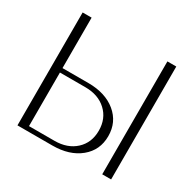

<svg xmlns="http://www.w3.org/2000/svg" viewBox="-141 -782 941 932"><g transform="rotate(30 329.0 -316.5)"><path d="M117.2 -24.9H259.8Q332.5 -24.9 377.2 -66.2Q421.9 -107.4 421.9 -174.8Q421.9 -242.2 377.2 -283.7Q332.5 -325.2 259.8 -325.2H117.2ZM66.9 -632.8H117.2V-350.1H262.2Q357.9 -350.1 416.5 -301.8Q475.1 -253.4 475.1 -174.8Q475.1 -96.2 416.5 -48.1Q357.9 0 262.2 0H66.9ZM542 0V-632.8H591.8V0Z"/></g></svg>

Font: Resagokr
Style: Light
Weight: 300
Designer: gluk
Foundry: gluk
Version: Version 0.95